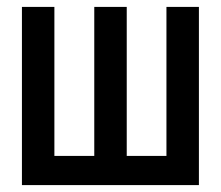

<svg xmlns="http://www.w3.org/2000/svg" viewBox="-20 -536 640 556"><path d="M43.5 0V-516H137.5V-84.5H253V-516H347V-84.5H462V-516H556V0Z"/></svg>

Font: Lilex Medium
Style: Regular
Weight: 500
Designer: Mike Abbink, Paul van der Laan, Pieter van Rosmalen, Mikhael Khrustik
Foundry: Mikhael Khrustik
Version: Version 1.100